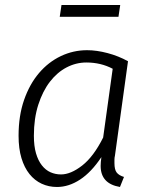

<svg xmlns="http://www.w3.org/2000/svg" viewBox="-20 -734 611 765"><path d="M458 11Q381 -2 381 -73Q381 -88 384 -108Q344 -48 299 -18.5Q254 11 207 11Q174 11 146 -2Q118 -15 97.5 -40.5Q77 -66 65.5 -104Q54 -142 54 -193Q54 -273 76 -336Q98 -399 135.5 -443Q173 -487 222.5 -510.5Q272 -534 327 -534Q365 -534 408.5 -522.5Q452 -511 490 -490L438 -114Q436 -106 436 -98V-84Q436 -58 445 -46.5Q454 -35 474 -29ZM223 -39Q262 -39 307.5 -74.5Q353 -110 391 -186L429 -460Q382 -485 324 -485Q283 -485 245.5 -465.5Q208 -446 179 -408.5Q150 -371 132.5 -316.5Q115 -262 115 -193Q115 -152 123.5 -123Q132 -94 147 -75Q162 -56 181.5 -47.5Q201 -39 223 -39ZM452 -667H218L225 -714H459Z"/></svg>

Font: Glekhifnjqigglhiwekvrgaqftz
Style: Regular
Weight: 300
Italic angle: -8°
Designer: Carrois Corporate & Edenspiekermann
Foundry: Carrois Corporate GbR & Edenspiekermann AG
Version: Version 2.001